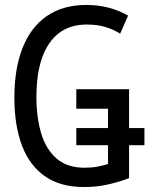

<svg xmlns="http://www.w3.org/2000/svg" viewBox="-20 -745 603 775"><path d="M319 10Q224 10 161.5 -33.5Q99 -77 68.5 -158Q38 -239 38 -351Q38 -466 70.5 -550Q103 -634 168 -679.5Q233 -725 328 -725Q377 -725 418.5 -714Q460 -703 497 -682L465 -609Q437 -627 404 -636.5Q371 -646 330 -646Q263 -646 218 -611.5Q173 -577 150 -512Q127 -447 127 -353Q127 -272 146 -207.5Q165 -143 208 -105.5Q251 -68 321 -68Q351 -68 374 -72.5Q397 -77 416 -83V-306H288V-385H501V-26Q462 -11 416.5 -0.5Q371 10 319 10ZM288 -159V-228H563V-159Z"/></svg>

Font: Noto Sans Mono SemiCondensed
Style: Regular
Weight: 400
Width: 4
Designer: Monotype Design Team
Foundry: Monotype Imaging Inc.
Version: Version 2.010